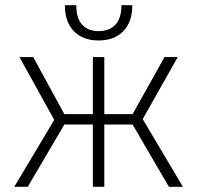

<svg xmlns="http://www.w3.org/2000/svg" viewBox="-20 -720 760 740"><path d="M491 -240H382V0H338V-240H228L87 0H35L189 -258L55 -500H108L228 -280H338V-500H382V-280H491L614 -500H665L530 -261L685 0H631ZM360 -564Q300 -564 265 -599.5Q230 -635 230 -700H274Q274 -649 297 -624.5Q320 -600 360 -600Q401 -600 424.5 -624.5Q448 -649 448 -700H490Q490 -635 455 -599.5Q420 -564 360 -564Z"/></svg>

Font: PT Root UI Web Light
Style: Regular
Weight: 300
Designer: Vitaly Kuzmin
Foundry: ParaType Ltd.
Version: Version 1.000W